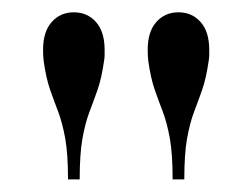

<svg xmlns="http://www.w3.org/2000/svg" viewBox="-20 -780 410 312"><path d="M260.5 -488.5Q260.5 -530 256 -555Q251.5 -580 244.8 -597.8Q238 -615.5 231.5 -634Q225 -652.5 221 -680.5Q220.5 -686 220.2 -690.2Q220 -694.5 220 -699Q220 -728.5 234 -744.2Q248 -760 270 -760Q292 -760 306 -744.2Q320 -728.5 320 -699Q320 -694.5 320 -690.2Q320 -686 319 -680.5Q315 -652.5 308.5 -634Q302 -615.5 295.2 -597.8Q288.5 -580 284 -555Q279.5 -530 279.5 -488.5ZM90.5 -488.5Q90.5 -530 86 -555Q81.5 -580 74.8 -597.8Q68 -615.5 61.5 -634Q55 -652.5 51 -680.5Q50.5 -686 50.2 -690.2Q50 -694.5 50 -699Q50 -728.5 64 -744.2Q78 -760 100 -760Q122 -760 136 -744.2Q150 -728.5 150 -699Q150 -694.5 150 -690.2Q150 -686 149 -680.5Q145 -652.5 138.5 -634Q132 -615.5 125.2 -597.8Q118.5 -580 114 -555Q109.5 -530 109.5 -488.5Z"/></svg>

Font: Bodoni Moda SC
Style: Regular
Weight: 400
Designer: Owen Earl
Foundry: indestructible type
Version: Version 2.005